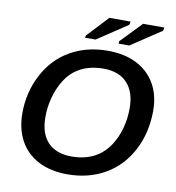

<svg xmlns="http://www.w3.org/2000/svg" viewBox="-94 -962 967 1056"><g transform="rotate(10 389.0 -434.0)"><path d="M454.6 -698.2Q548.8 -698.2 616.5 -663.8Q684.1 -629.4 720.7 -565.9Q757.3 -502.4 757.3 -415.5Q756.8 -292 705.1 -193.8Q653.3 -95.2 561.5 -42.7Q469.7 9.8 352.1 9.8Q256.8 9.8 187.5 -26.9Q121.1 -62 85.9 -127Q50.8 -191.9 50.8 -279.8Q50.8 -395.5 102.5 -494.1Q153.8 -592.8 245.4 -645.5Q336.9 -698.2 454.6 -698.2ZM448.7 -597.2Q363.8 -597.2 303.7 -558.6Q263.7 -532.7 236.1 -488.3Q208.5 -443.8 193.8 -390.1Q179.2 -336.4 179.2 -280.8Q179.2 -187 225.8 -138.9Q272.5 -90.8 357.9 -90.8Q442.4 -90.8 502.4 -129.4Q542 -155.3 570.1 -198.5Q598.1 -241.7 612.8 -295.7Q627.4 -349.6 627.4 -407.2Q627.4 -498 581.3 -547.6Q535.2 -597.2 448.7 -597.2ZM545.9 -859.4 377 -747.1H317.4L321.3 -760.3L431.2 -877.9H549.8ZM734.4 -859.4 565.4 -747.1H505.9L506.3 -760.3L619.6 -877.9H738.3Z"/></g></svg>

Font: Arimo SemiBold
Style: Italic
Weight: 600
Italic angle: -12°
Version: Version 1.33